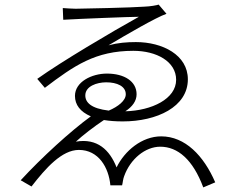

<svg xmlns="http://www.w3.org/2000/svg" viewBox="-20 -779 1040 835"><path d="M670 -759C661 -756 635 -751 607 -750C559 -746 332 -741 309 -741C290 -741 270 -743 253 -744L255 -693C321 -697 547 -706 584 -706C465 -640 247 -511 142 -436L175 -397C303 -494 395 -558 560 -558C660 -558 746 -512 746 -432C746 -349 640 -298 525 -295C556 -315 574 -340 574 -369C574 -425 521 -459 445 -459C379 -459 306 -423 306 -362C306 -323 329 -293 375 -273C287 -209 161 -94 70 5L117 32C179 -48 249 -127 323 -127C409 -127 453 -50 460 27H511C514 16 515 -1 520 -13C547 -88 612 -141 677 -141C753 -141 819 -85 864 36L916 14C866 -102 785 -186 681 -186C597 -186 522 -123 487 -51C457 -127 403 -179 310 -163C339 -190 391 -230 432 -257C456 -253 483 -251 514 -251C662 -251 797 -314 797 -434C797 -540 687 -596 571 -596C532 -596 493 -593 452 -582C531 -629 658 -703 704 -719ZM351 -364C351 -404 401 -421 442 -421C489 -421 527 -404 527 -369C527 -341 493 -315 453 -298C377 -307 351 -333 351 -364Z"/></svg>

Font: Spoqa Han Sans Neo Light
Style: Regular
Weight: 300
Designer: [Spoqa Han Sans Neo] Dong-huui Kim  Younghwa Kang  Yujin Lee  [Noto Sans] Ryoko NISHIZUKA  (kana & ideographs); Paul D. 
Foundry: Spoqa (http://www.spoqa-han-sans.com)
Version: Version 1.000